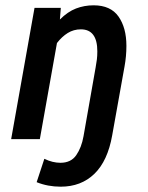

<svg xmlns="http://www.w3.org/2000/svg" viewBox="-20 -524 559 723"><path d="M402.5 -14.5Q385.5 82 335.5 130.5Q285.5 179 208.5 179Q160 179 118 162L147 74Q178 89 207.5 89Q247.5 89 267.2 60.2Q287 31.5 294.5 -11L340 -269.5Q343 -286 344.8 -300Q346.5 -314 346.5 -330.5Q346.5 -413.5 284.5 -413.5Q257.5 -413.5 235.2 -399.8Q213 -386 194.5 -362L130 0H22L110 -494.5H209L205.5 -450.5Q235 -480 266.2 -492Q297.5 -504 332.5 -504Q396.5 -504 426.2 -461.8Q456 -419.5 456 -351.5Q456 -312 449 -274Z"/></svg>

Font: Cabin Condensed SemiBold
Style: Italic
Weight: 600
Width: 3
Italic angle: -10°
Designer: Pablo Impallari
Foundry: Pablo Impallari. http://www.impallari.com Igino Marini. http://www.ikern.com
Version: Version 3.001; ttfautohint (v1.8.3)